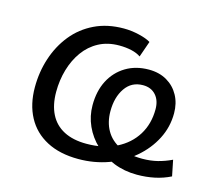

<svg xmlns="http://www.w3.org/2000/svg" viewBox="-79 -594 799 702"><g transform="rotate(15 320.5 -243.0)"><path d="M270.4 8.9Q199.9 8.9 150.3 -17.3Q100.6 -43.5 75 -91.5Q49.4 -139.4 49.4 -203.9Q49.4 -262 66.7 -314.5Q83.9 -366.9 116.9 -407.8Q149.9 -448.6 198.2 -471.9Q246.6 -495.3 308.6 -495.3Q337.3 -495.3 366.6 -488.4Q395.8 -481.5 411.3 -471.8L390.2 -411.4Q376.5 -421.1 355.2 -426Q333.9 -430.9 308.5 -430.9Q264.6 -430.9 231.1 -412.9Q197.6 -395 175 -363.6Q152.5 -332.3 140.7 -292Q129 -251.8 129 -207.6Q129 -158.3 146.6 -123.6Q164.1 -88.9 199 -70.7Q233.8 -52.6 284.3 -52.6Q349.4 -52.6 396.8 -76.4Q444.3 -100.2 470.4 -142.3Q496.5 -184.5 496.5 -239.8Q496.5 -273.3 478.6 -293.2Q460.7 -313.2 430 -313.2Q386.9 -313.2 362.9 -278.4Q338.9 -243.6 338.9 -190.6Q338.9 -149.3 356.5 -118.3Q374.1 -87.2 409 -69.9Q443.8 -52.6 495.8 -52.6Q527.1 -52.6 553.8 -59.3Q580.4 -66 606.3 -78.4L618.4 -18.5Q590.6 -4.5 558.8 2.2Q527.1 8.9 492.2 8.9Q444.5 8.9 404 -7.3Q363.5 -23.5 333.4 -51.8Q303.4 -80 286.7 -117Q270.1 -153.9 270.1 -194.9Q270.1 -248.4 290.7 -288.4Q311.4 -328.3 349 -351.1Q386.6 -373.8 436.3 -373.8Q475.5 -373.8 504.6 -356.8Q533.6 -339.8 549.7 -310.3Q565.8 -280.9 565.8 -243Q565.8 -190.9 542.4 -145.4Q519.1 -99.9 478.3 -65Q437.5 -30 384.1 -10.5Q330.6 8.9 270.4 8.9Z"/></g></svg>

Font: Nunito Sans 12pt ExtraLight
Style: Italic
Weight: 200
Italic angle: -9°
Designer: Vernon Adams
Foundry: Vernon Adams
Version: Version 3.101;gftools[0.9.27]